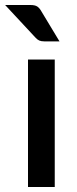

<svg xmlns="http://www.w3.org/2000/svg" viewBox="-42 -748 309 768"><path d="M177 -510V0H70V-510ZM79.5 -728Q98 -728 107 -722Q116 -716 123 -703.5L196 -582.5H135Q122.5 -582.5 114.8 -586Q107 -589.5 99 -598.5L-21.5 -728Z"/></svg>

Font: LatoLatin Semibold
Style: Regular
Weight: 600
Designer: Lukasz Dziedzic with Adam Twardoch and Botio Nikoltchev
Foundry: tyPoland Lukasz Dziedzic
Version: Version 2.015; 2015-08-06; http://www.latofonts.com/